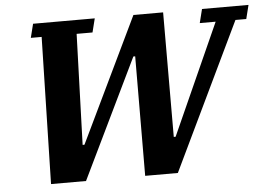

<svg xmlns="http://www.w3.org/2000/svg" viewBox="-50 -764 1158 831"><g transform="rotate(-5 529.0 -349.0)"><path d="M154 -638H107L122 -698H390L375 -638H306L290 -157H298L558 -698H687L686 -157H694L910 -638H841L856 -698H1058L1043 -638H996L690 0H548L550 -519H542L291 0H139Z"/></g></svg>

Font: IBM Plex Serif
Style: Bold Italic
Weight: 700
Italic angle: -14°
Designer: Mike Abbink, Paul van der Laan, Pieter van Rosmalen
Foundry: Bold Monday
Version: Version 3.001